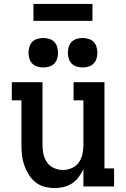

<svg xmlns="http://www.w3.org/2000/svg" viewBox="-20 -948 640 976"><path d="M257 8Q231 8 205.5 1Q180 -6 160 -22Q140 -38 126 -60.5Q112 -83 103.5 -107.5Q95 -132 92 -158Q89 -184 89 -210V-438H40V-530H196V-210Q196 -187 201 -164Q206 -141 219.5 -122Q233 -103 255 -93.5Q277 -84 300 -84Q323 -84 345 -93.5Q367 -103 380.5 -122Q394 -141 399 -164Q404 -187 404 -210V-438H354V-530H511V-92H560V0H404V-88Q394 -67 380 -48Q366 -29 346.5 -16Q327 -3 304 2.5Q281 8 257 8ZM400 -605Q385 -605 370 -609.5Q355 -614 344.5 -624.5Q334 -635 329.5 -650Q325 -665 325 -680Q325 -695 329.5 -710Q334 -725 344.5 -735.5Q355 -746 370 -750.5Q385 -755 400 -755Q415 -755 430 -750.5Q445 -746 455.5 -735.5Q466 -725 470.5 -710Q475 -695 475 -680Q475 -665 470.5 -650Q466 -635 455.5 -624.5Q445 -614 430 -609.5Q415 -605 400 -605ZM200 -605Q185 -605 170 -609.5Q155 -614 144.5 -624.5Q134 -635 129.5 -650Q125 -665 125 -680Q125 -695 129.5 -710Q134 -725 144.5 -735.5Q155 -746 170 -750.5Q185 -755 200 -755Q215 -755 230 -750.5Q245 -746 255.5 -735.5Q266 -725 270.5 -710Q275 -695 275 -680Q275 -665 270.5 -650Q266 -635 255.5 -624.5Q245 -614 230 -609.5Q215 -605 200 -605ZM150 -842V-928H450V-842Z"/></svg>

Font: Iosevka Slab Semibold Extended
Style: Regular
Weight: 600
Width: 7
Monospace: yes
Designer: Belleve Invis
Foundry: Belleve Invis
Version: Version 11.1.0; ttfautohint (v1.8.3)